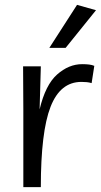

<svg xmlns="http://www.w3.org/2000/svg" viewBox="-20 -770 416 790"><path d="M357 -428Q347 -431 337 -432Q327 -433 315 -433Q228 -433 188 -330.5Q148 -228 148 0H76V-319L75 -497H148L143 -320Q167 -421 215 -463.5Q263 -506 318 -506Q334 -506 346.5 -504.5Q359 -503 368 -499ZM183 -573 297 -750 375 -728 250 -573Z"/></svg>

Font: LivvicRegular
Style: Regular
Weight: 400
Designer: Jacques Le Bailly, Baron von Fonthausen
Version: Version 1.001; ttfautohint (v1.8.2)